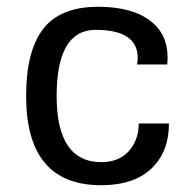

<svg xmlns="http://www.w3.org/2000/svg" viewBox="-20 -533 575 566"><path d="M478 -169Q478 -91 434 -44Q382 13 278 13Q57 13 57 -250Q57 -383 107.5 -448Q158 -513 269 -513Q370 -513 424 -471Q474 -432 474 -364Q474 -354 473 -343H384Q386 -353 386 -362Q386 -445 262 -445Q147 -445 147 -250Q147 -55 279 -55Q336 -55 366 -95Q389 -126 389 -169Z"/></svg>

Font: Mingzat
Style: Regular
Weight: 400
Designer: Jason Glavy (Lepcha), Lorna Priest (Lepcha additions), Walt Agee (Sophia), Victor Gaultney (Sophia)
Foundry: SIL International
Version: Version 0.100